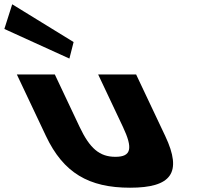

<svg xmlns="http://www.w3.org/2000/svg" viewBox="-271 -860 947 895"><path d="M-214.1 -840 -250.7 -725 52.5 -587 72.1 -664ZM-192.5 -513H-15.5L99.8 -269C147.6 -168 193 -129 267 -129C341 -129 349.6 -168 301.8 -269L186.5 -513H363.5L499.2 -226C580.5 -54 527.1 15 335.1 15C143.1 15 24.5 -54 -56.8 -226Z"/></svg>

Font: Hussar
Style: BdOpOblFive
Weight: 700
Foundry: Cannot Into Space Fonts
Version: Version 2.00